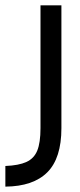

<svg xmlns="http://www.w3.org/2000/svg" viewBox="-50 -520 299 716"><path d="M-30 176V99Q20 97 48.5 84Q77 71 89 41.5Q101 12 101 -42V-500H179V-42Q179 70 126.5 122.5Q74 175 -30 176Z"/></svg>

Font: Kulim Park
Style: Regular
Weight: 400
Designer: Noponies / Dale Sattler
Foundry: Noponies
Version: Version 1.000; ttfautohint (v1.8.3)